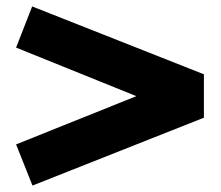

<svg xmlns="http://www.w3.org/2000/svg" viewBox="-20 -613 688 597"><path d="M81 -36 30 -164 404 -314 30 -465 80 -593 614 -382V-247Z"/></svg>

Font: Geologica Black
Style: Regular
Weight: 900
Designer: Sindre Bremnes, Frode Helland
Foundry: Monokrom Skriftforlag AS
Version: Version 1.010;gftools[0.9.28]